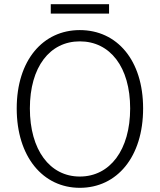

<svg xmlns="http://www.w3.org/2000/svg" viewBox="-20 -886 766 919"><path d="M362 13C540 13 665 -135 665 -367C665 -598 540 -742 362 -742C186 -742 60 -598 60 -367C60 -135 186 13 362 13ZM362 -41C218 -41 123 -169 123 -367C123 -565 218 -688 362 -688C507 -688 603 -565 603 -367C603 -169 507 -41 362 -41ZM223 -821H502V-866H223Z"/></svg>

Font: Noto Sans CJK KR Light
Style: Regular
Weight: 300
Designer: Ryoko NISHIZUKA (kana & ideographs); Paul D. Hunt (Latin, Greek & Cyrillic); Wenlong ZHANG (bopomofo); Sandoll Communica
Foundry: Adobe Systems Incorporated
Version: Version 1.004;PS 1.004;hotconv 1.0.82;makeotf.lib2.5.63406